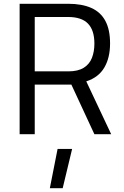

<svg xmlns="http://www.w3.org/2000/svg" viewBox="-20 -711 656 1017"><path d="M84 0V-691H341Q414 -691 463.5 -669Q513 -647 538 -600.5Q563 -554 563 -481Q563 -405 532.5 -353Q502 -301 437 -280L569 0H480L358 -263H164V0ZM164 -333H342Q393 -333 423.5 -352Q454 -371 467 -404.5Q480 -438 480 -480Q480 -551 446 -586Q412 -621 341 -621H164ZM244 286 285 78H362L312 286Z"/></svg>

Font: Cairo
Style: Regular
Weight: 400
Designer: Mohamed Gaber, Accademia di Belle Arti di Urbino
Foundry: Kief Type Foundry, Accademia di Belle Arti di Urbino
Version: Version 3.120